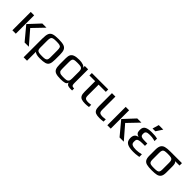

<svg xmlns="http://www.w3.org/2000/svg" viewBox="257 -2026 3579 3579"><g transform="rotate(45 2047.0 -236.0)"><path d="M78 -484H168V0H78ZM179 -265 383 -484H493L283 -265L512 0H400Z M582 -287Q582 -375 599.5 -418Q617 -461 663 -477.5Q709 -494 805 -494Q896 -494 942.5 -478.5Q989 -463 1008.5 -423Q1028 -383 1028 -304V-174Q1028 -95 1009 -56.5Q990 -18 943.5 -4Q897 10 805 10Q757 10 719 -0.5Q681 -11 672 -31V208H582ZM936 -135V-325Q936 -376 927 -398Q918 -420 890.5 -427.5Q863 -435 799 -435Q743 -435 717.5 -426.5Q692 -418 683 -395.5Q674 -373 674 -325V-145Q674 -103 683.5 -83.5Q693 -64 721 -56.5Q749 -49 809 -49Q859 -49 885 -54.5Q911 -60 923.5 -78.5Q936 -97 936 -135Z M1150 -172V-337Q1150 -394 1167 -427.5Q1184 -461 1228.5 -477.5Q1273 -494 1355 -494Q1410 -494 1455 -478Q1500 -462 1503 -432V-484H1591V-131Q1591 -96 1595.5 -78.5Q1600 -61 1613 -54Q1626 -47 1652 -47H1659V6Q1646 7 1617 7Q1571 7 1545.5 -4.5Q1520 -16 1509 -51Q1500 -13 1462 -1.5Q1424 10 1355 10Q1273 10 1229.5 -5.5Q1186 -21 1168 -59.5Q1150 -98 1150 -172ZM1501 -148V-338Q1501 -379 1487 -398.5Q1473 -418 1446.5 -423.5Q1420 -429 1368 -429Q1310 -429 1285 -422.5Q1260 -416 1251 -395.5Q1242 -375 1242 -329V-197Q1242 -132 1246 -107Q1250 -82 1275 -67Q1300 -52 1360 -52Q1417 -52 1444 -57Q1471 -62 1486 -82.5Q1501 -103 1501 -148Z M1840 -141V-420H1689V-484H2121V-420H1931V-136Q1931 -100 1939.5 -82Q1948 -64 1969.5 -56.5Q1991 -49 2032 -49Q2039 -49 2079 -54L2099 -57V2Q2048 10 2003 10Q1941 10 1906 -3.5Q1871 -17 1855.5 -49.5Q1840 -82 1840 -141Z M2219 -141V-484H2310V-136Q2310 -100 2318.5 -82Q2327 -64 2348.5 -56.5Q2370 -49 2411 -49Q2424 -49 2483 -57V2Q2432 10 2382 10Q2320 10 2285 -3.5Q2250 -17 2234.5 -49.5Q2219 -82 2219 -141Z M2581 -484H2671V0H2581ZM2682 -265 2886 -484H2996L2786 -265L3015 0H2903Z M3052 0ZM3052 -134V-137Q3052 -189 3074 -218.5Q3096 -248 3147 -257Q3105 -270 3088 -292.5Q3071 -315 3071 -355V-374Q3071 -442 3120 -468Q3169 -494 3259 -494Q3319 -494 3348.5 -490.5Q3378 -487 3412 -479V-413Q3402 -415 3377.5 -421.5Q3353 -428 3328 -430.5Q3303 -433 3266 -433Q3213 -433 3189 -418Q3165 -403 3165 -366V-350Q3165 -324 3177 -310.5Q3189 -297 3216.5 -291.5Q3244 -286 3295 -286H3349V-224H3278Q3217 -224 3183 -210.5Q3149 -197 3149 -156V-127Q3149 -85 3182.5 -69Q3216 -53 3284 -53Q3341 -53 3420 -72V-4L3393 0Q3351 6 3330.5 8Q3310 10 3269 10Q3160 10 3106 -22.5Q3052 -55 3052 -134ZM3257 -680H3376L3294 -553H3220Z M3536 -153V-311Q3536 -385 3559.5 -422Q3583 -459 3629.5 -471.5Q3676 -484 3759 -484H4064V-420H3949Q3969 -405 3975.5 -379Q3982 -353 3982 -311V-153Q3982 -82 3958 -47Q3934 -12 3887.5 -1Q3841 10 3759 10Q3673 10 3626 -2.5Q3579 -15 3557.5 -50Q3536 -85 3536 -153ZM3890 -140V-321Q3890 -366 3879 -386.5Q3868 -407 3841.5 -413.5Q3815 -420 3759 -420Q3703 -420 3676.5 -413.5Q3650 -407 3639 -386.5Q3628 -366 3628 -321V-140Q3628 -99 3640 -80Q3652 -61 3678.5 -55Q3705 -49 3759 -49Q3814 -49 3840.5 -55Q3867 -61 3878.5 -80Q3890 -99 3890 -140Z"/></g></svg>

Font: Play
Style: Regular
Weight: 400
Designer: Jonas Hecksher (Cyrillic expansion: Cyreal)
Foundry: Jonas Hecksher, Playtype, e-types AS
Version: Version 2.101; ttfautohint (v1.5.65-e2d9)